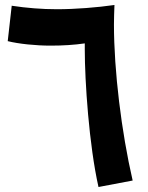

<svg xmlns="http://www.w3.org/2000/svg" viewBox="-20 -742 592 770"><path d="M375 8 512 -18C467 -213 437 -458 437 -644C437 -657 438 -705 439 -722C370 -712 282 -705 208 -705C148 -705 86 -710 27 -719L11 -577C55 -566 123 -559 183 -559C233 -559 279 -562 320 -568V-544C320 -416 337 -161 375 8Z"/></svg>

Font: Wafeq
Style: Bold
Weight: 700
Designer: Rasmus Andersson & Azza Alameddine
Foundry: Google & TypeTogether
Version: Version 3.000;FEAKit 1.0